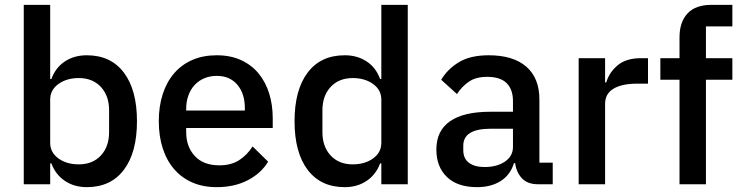

<svg xmlns="http://www.w3.org/2000/svg" viewBox="-20 -760 3058 792"><path d="M78 -740H187V-434H192Q209 -481 247.5 -506.5Q286 -532 338 -532Q437 -532 491 -460.5Q545 -389 545 -260Q545 -131 491 -59.5Q437 12 338 12Q286 12 247.5 -14Q209 -40 192 -86H187V0H78ZM305 -82Q362 -82 396 -118.5Q430 -155 430 -215V-305Q430 -365 396 -401.5Q362 -438 305 -438Q255 -438 221 -413.5Q187 -389 187 -349V-171Q187 -131 221 -106.5Q255 -82 305 -82Z M874 12Q818 12 774 -7Q730 -26 699 -61.5Q668 -97 651.5 -147.5Q635 -198 635 -260Q635 -322 651.5 -372.5Q668 -423 699 -458.5Q730 -494 774 -513Q818 -532 874 -532Q931 -532 974.5 -512Q1018 -492 1047 -456.5Q1076 -421 1090.5 -374Q1105 -327 1105 -273V-232H748V-215Q748 -155 783.5 -116.5Q819 -78 885 -78Q933 -78 966 -99Q999 -120 1022 -156L1086 -93Q1057 -45 1002 -16.5Q947 12 874 12ZM874 -447Q846 -447 822.5 -437Q799 -427 782.5 -409Q766 -391 757 -366Q748 -341 748 -311V-304H990V-314Q990 -374 959 -410.5Q928 -447 874 -447Z M1553 -86H1548Q1531 -40 1492.5 -14Q1454 12 1402 12Q1303 12 1249 -59.5Q1195 -131 1195 -260Q1195 -389 1249 -460.5Q1303 -532 1402 -532Q1454 -532 1492.5 -506.5Q1531 -481 1548 -434H1553V-740H1662V0H1553ZM1435 -82Q1485 -82 1519 -106.5Q1553 -131 1553 -171V-349Q1553 -389 1519 -413.5Q1485 -438 1435 -438Q1378 -438 1344 -401.5Q1310 -365 1310 -305V-215Q1310 -155 1344 -118.5Q1378 -82 1435 -82Z M2199 0Q2156 0 2133 -24.5Q2110 -49 2105 -87H2100Q2085 -38 2045 -13Q2005 12 1948 12Q1867 12 1823.5 -30Q1780 -72 1780 -143Q1780 -221 1836.5 -260Q1893 -299 2002 -299H2096V-343Q2096 -391 2070 -417Q2044 -443 1989 -443Q1943 -443 1914 -423Q1885 -403 1865 -372L1800 -431Q1826 -475 1873 -503.5Q1920 -532 1996 -532Q2097 -532 2151 -485Q2205 -438 2205 -350V-89H2260V0ZM1979 -71Q2030 -71 2063 -93.5Q2096 -116 2096 -154V-229H2004Q1891 -229 1891 -159V-141Q1891 -106 1914.5 -88.5Q1938 -71 1979 -71Z M2367 0V-520H2476V-420H2481Q2492 -460 2527 -490Q2562 -520 2624 -520H2653V-415H2610Q2545 -415 2510.5 -394Q2476 -373 2476 -332V0Z M2783 -431H2704V-520H2783V-606Q2783 -669 2816 -704.5Q2849 -740 2915 -740H3001V-651H2892V-520H3001V-431H2892V0H2783Z"/></svg>

Font: IBM Plex Sans Arabic Medm
Style: Regular
Weight: 500
Designer: Mike Abbink, Paul van der Laan, Pieter van Rosmalen, Wael Morcos, Khajak Apelian
Foundry: Bold Monday
Version: Version 1.005